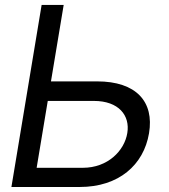

<svg xmlns="http://www.w3.org/2000/svg" viewBox="-20 -747 675 767"><path d="M367.9 -421.9H183.6L234.4 -727.3H146.3L25.6 0H298.3C454.5 0 554 -88.1 575.3 -214.5C596.6 -340.9 524.1 -421.9 367.9 -421.9ZM126.4 -76.7 170.8 -343.8H355.1C454.5 -343.8 500 -285.5 488.6 -215.9C477.3 -144.9 410.5 -76.7 311.1 -76.7Z"/></svg>

Font: Magic Ui Pro
Style: Italic
Weight: 400
Italic angle: -9.39999°
Designer: Stefan Endress, Andreas Faust
Version: Version 1.000;FEAKit 1.0